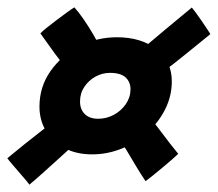

<svg xmlns="http://www.w3.org/2000/svg" viewBox="-57 -533 593 523"><path d="M23 -30Q20.5 -34 12 -44Q3.5 -54 -6.8 -65.8Q-17 -77.5 -25.5 -87.5Q-34 -97.5 -37 -102Q-16 -119.5 10.2 -140.5Q36.5 -161.5 63.2 -182.2Q90 -203 112.5 -220L177 -168Q167 -159.5 147.2 -141.2Q127.5 -123 104 -101.8Q80.5 -80.5 58.8 -61Q37 -41.5 23 -30ZM339.5 -39.5Q327.5 -57 313.2 -81Q299 -105 286.5 -125.8Q274 -146.5 266 -154.5L351 -212.5Q364 -198 378 -179Q392 -160 405.5 -142.8Q419 -125.5 428.5 -114Q423 -108.5 411.5 -98.5Q400 -88.5 386 -76.8Q372 -65 359.5 -55Q347 -45 339.5 -39.5ZM137.5 -331Q116 -355 93.2 -386Q70.5 -417 53 -442Q57.5 -447 69.5 -456.8Q81.5 -466.5 96.5 -477.8Q111.5 -489 124.8 -498.8Q138 -508.5 145.5 -513Q157 -500.5 170.8 -480.5Q184.5 -460.5 197.2 -438.8Q210 -417 218.5 -398.5ZM380 -332.5 328.5 -398Q356.5 -422 393.8 -453Q431 -484 465.5 -512.5Q468.5 -509 476 -499Q483.5 -489 491.8 -476.8Q500 -464.5 507 -454.2Q514 -444 516 -440Q481.5 -412.5 447.2 -384.2Q413 -356 380 -332.5ZM193.5 -112.5Q151.5 -112.5 119.2 -129.2Q87 -146 68.8 -175.5Q50.5 -205 50.5 -242.5Q50.5 -296.5 80.5 -339.2Q110.5 -382 158.5 -406.8Q206.5 -431.5 261.5 -431.5Q328 -431.5 369.5 -398.8Q411 -366 411 -311.5Q411 -271.5 393 -235.5Q375 -199.5 344.2 -171.8Q313.5 -144 274.5 -128.2Q235.5 -112.5 193.5 -112.5ZM210.5 -209.5Q233 -209.5 253 -220.2Q273 -231 285.8 -249.5Q298.5 -268 298.5 -290Q298.5 -309.5 285.2 -322Q272 -334.5 242.5 -334.5Q221.5 -334.5 203 -324.2Q184.5 -314 172.8 -296.5Q161 -279 161 -256.5Q161 -235 174 -222.2Q187 -209.5 210.5 -209.5Z"/></svg>

Font: Grandstander Thin SemiBold
Style: Italic
Weight: 600
Italic angle: -15°
Version: Version 1.200